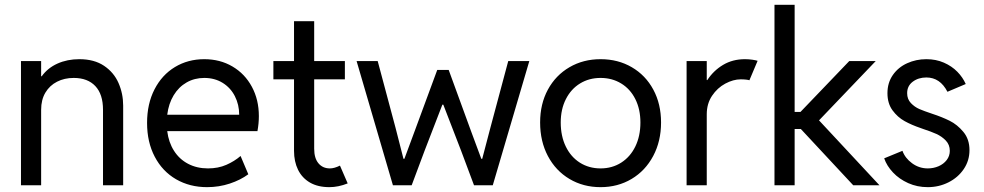

<svg xmlns="http://www.w3.org/2000/svg" viewBox="-20 -772 4102 800"><path d="M67.4 -517.6H151.4V-454.1H153.8Q178.7 -488.8 219.5 -507.1Q260.3 -525.4 310.5 -525.4Q372.6 -525.4 413.6 -497.8Q454.6 -470.2 473.9 -426Q493.2 -381.8 493.2 -332V0H409.2V-314.5Q409.2 -379.4 377.2 -413.3Q345.2 -447.3 287.1 -447.3Q248.5 -447.3 217.8 -431.6Q187 -416 169.2 -386.2Q151.4 -356.4 151.4 -314.5V0H67.4Z M592.8 -259.8Q592.8 -339.4 623.8 -399.7Q654.8 -460 709 -492.7Q763.2 -525.4 831.1 -525.4Q897 -525.4 948.7 -494.9Q1000.5 -464.4 1029.5 -410.4Q1058.6 -356.4 1058.6 -288.1Q1058.6 -257.8 1052.7 -225.6H676.8Q682.6 -178.7 705.1 -143.6Q727.5 -108.4 763.9 -89.4Q800.3 -70.3 846.7 -70.3Q889.2 -70.3 923.1 -85.2Q957 -100.1 982.4 -122.1L1014.6 -45.9Q982.4 -22 937.5 -7.1Q892.6 7.8 842.8 7.8Q770.5 7.8 713.6 -25.1Q656.7 -58.1 624.8 -118.9Q592.8 -179.7 592.8 -259.8ZM976.6 -293.9Q976.6 -335.9 958.7 -371.1Q940.9 -406.2 907.7 -426.8Q874.5 -447.3 831.1 -447.3Q790.5 -447.3 757.6 -428.5Q724.6 -409.7 703.6 -375Q682.6 -340.3 676.8 -293.9Z M1205.1 -143.6V-441.4H1119.1V-517.6H1205.1V-683.6H1289.1V-517.6H1417V-441.4H1289.1V-152.3Q1289.1 -112.8 1306.9 -91.6Q1324.7 -70.3 1354.5 -70.3Q1373 -70.3 1396.5 -82L1428.7 -7.8Q1389.6 7.8 1352.5 7.8Q1304.7 7.8 1271.7 -11.2Q1238.8 -30.3 1221.9 -64.5Q1205.1 -98.6 1205.1 -143.6Z M1465.8 -517.6H1553.7L1627.9 -240.2L1661.1 -110.4H1665L1707 -223.6L1801.8 -480.5H1849.6L1943.4 -223.6L1985.4 -110.4H1989.3L2023.4 -240.2L2097.7 -517.6H2185.5L2033.2 0H1955.1L1901.4 -143.6L1827.1 -335.9H1823.2L1749 -143.6L1695.3 0H1617.2Z M2230.5 -261.7Q2230.5 -338.9 2262.9 -398.7Q2295.4 -458.5 2352.8 -491.9Q2410.2 -525.4 2482.4 -525.4Q2555.2 -525.4 2612.5 -491.9Q2669.9 -458.5 2702.1 -398.7Q2734.4 -338.9 2734.4 -261.7Q2734.4 -183.6 2701.7 -122.1Q2668.9 -60.5 2611.6 -26.4Q2554.2 7.8 2482.4 7.8Q2410.2 7.8 2352.8 -26.4Q2295.4 -60.5 2262.9 -121.8Q2230.5 -183.1 2230.5 -261.7ZM2648.4 -261.7Q2648.4 -316.9 2627.2 -359.1Q2606 -401.4 2568.1 -424.3Q2530.3 -447.3 2482.4 -447.3Q2434.6 -447.3 2397 -424.3Q2359.4 -401.4 2337.9 -359.1Q2316.4 -316.9 2316.4 -261.7Q2316.4 -205.1 2337.4 -161.6Q2358.4 -118.2 2396.2 -94.2Q2434.1 -70.3 2482.4 -70.3Q2530.3 -70.3 2568.1 -94.2Q2606 -118.2 2627.2 -161.6Q2648.4 -205.1 2648.4 -261.7Z M2840.8 -517.6H2924.8V-438.5H2927.2Q2953.1 -478 2992.9 -501.7Q3032.7 -525.4 3084 -525.4Q3099.6 -525.4 3114.7 -523.2Q3129.9 -521 3136.7 -518.6L3102.5 -437.5Q3099.6 -439 3089.1 -440.2Q3078.6 -441.4 3066.4 -441.4Q3035.2 -441.4 3002 -423.6Q2968.8 -405.8 2946.8 -372.8Q2924.8 -339.8 2924.8 -295.9V0H2840.8Z M3207 -752H3291V-305.7H3315.4L3518.6 -517.6H3628.9L3392.6 -270.5L3644.5 0H3535.2L3316.9 -234.4H3291V0H3207Z M3664.1 -112.3 3740.2 -143.6Q3751 -113.3 3780.3 -91.8Q3809.6 -70.3 3845.7 -70.3Q3869.6 -70.3 3890.6 -79.3Q3911.6 -88.4 3924.6 -105.2Q3937.5 -122.1 3937.5 -143.6Q3937.5 -168.9 3920.9 -186.3Q3904.3 -203.6 3881.6 -213.9Q3858.9 -224.1 3827.1 -234.4Q3825.2 -235.4 3816.4 -238.3Q3778.8 -251 3749.3 -267.3Q3719.7 -283.7 3698.7 -312.5Q3677.7 -341.3 3677.7 -383.8Q3677.7 -427.2 3700.2 -459.5Q3722.7 -491.7 3759.8 -508.5Q3796.9 -525.4 3839.8 -525.4Q3879.9 -525.4 3912.8 -511Q3945.8 -496.6 3968.8 -473.1Q3991.7 -449.7 4003.9 -421.9L3927.7 -389.6Q3897 -449.2 3839.8 -449.2Q3806.6 -449.2 3783.2 -431.6Q3759.8 -414.1 3759.8 -383.8Q3759.8 -358.9 3775.4 -342.5Q3791 -326.2 3810.8 -317.6Q3830.6 -309.1 3864.3 -297.9Q3904.8 -284.7 3936.8 -268.8Q3968.8 -252.9 3994.1 -222.4Q4019.5 -191.9 4019.5 -146.5Q4019.5 -102.5 3995.6 -67.4Q3971.7 -32.2 3931.9 -12.2Q3892.1 7.8 3845.7 7.8Q3801.8 7.8 3764.2 -9Q3726.6 -25.9 3700.7 -53.5Q3674.8 -81.1 3664.1 -112.3Z"/></svg>

Font: Reddit Sans Strawberry
Style: Regular
Weight: 400
Designer: Stephen Hutchings
Foundry: Reddit
Version: Version 1.013